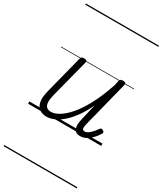

<svg xmlns="http://www.w3.org/2000/svg" viewBox="-299 -989 1244 1469"><g transform="rotate(30 323.0 -255.0)"><path d="M170 16Q134 16 108.5 -1.5Q83 -19 75 -57.5Q67 -96 83 -158L169 -495Q172 -506 178 -510.5Q184 -515 198 -515Q214 -515 220 -509Q226 -503 223 -492L137 -158Q126 -117 127 -89Q128 -61 141.5 -47Q155 -33 182 -33Q213 -33 252 -56Q291 -79 334 -128Q377 -177 420 -256.5Q463 -336 502 -451L512 -495Q516 -508 522 -512Q528 -516 542 -516Q557 -516 563.5 -510.5Q570 -505 567 -494L467 -98Q461 -75 459.5 -60.5Q458 -46 463 -39Q468 -32 479 -32Q495 -32 511 -43Q527 -54 542 -71Q557 -88 570 -107Q576 -115 582.5 -115.5Q589 -116 597 -110Q607 -105 608.5 -98.5Q610 -92 606 -86Q594 -65 573 -41Q552 -17 525.5 -0.5Q499 16 468 16Q445 16 431.5 7.5Q418 -1 412 -17.5Q406 -34 407.5 -56.5Q409 -79 416 -107L448 -243Q414 -171 377 -121.5Q340 -72 303.5 -41.5Q267 -11 233 2.5Q199 16 170 16ZM0 365H646V375H0ZM0 -20H646V0H0ZM0 -505H646V-500H0ZM0 -885H646V-875H0Z"/></g></svg>

Font: Playwrite IS Guides
Style: Regular
Weight: 400
Designer: Veronika Burian, José Scaglione
Foundry: TypeTogether
Version: Version 1.003